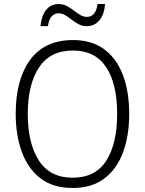

<svg xmlns="http://www.w3.org/2000/svg" viewBox="-20 -924 721 954"><path d="M622 -358Q622 -252 592 -169Q562 -86 499.5 -38Q437 10 341 10Q243 10 180.5 -38.5Q118 -87 88 -170.5Q58 -254 58 -359Q58 -529 130 -627Q202 -725 343 -725Q436 -725 498 -679Q560 -633 591 -550.5Q622 -468 622 -358ZM118 -358Q118 -212 173 -126.5Q228 -41 341 -41Q454 -41 508 -125.5Q562 -210 562 -358Q562 -509 507 -591Q452 -673 343 -673Q229 -673 173.5 -588.5Q118 -504 118 -358ZM181 -794Q186 -845 209 -874.5Q232 -904 272 -904Q294 -904 312.5 -894Q331 -884 347 -871.5Q363 -859 379 -849.5Q395 -840 412 -840Q432 -840 446 -855Q460 -870 465 -904H502Q498 -851 473.5 -822.5Q449 -794 411 -794Q389 -794 371 -803.5Q353 -813 336.5 -826Q320 -839 304 -848.5Q288 -858 271 -858Q251 -858 237 -843Q223 -828 218 -794Z"/></svg>

Font: Noto Sans Gurmukhi UI SemiCondensed Light
Style: Regular
Weight: 300
Width: 4
Designer: Jelle Bosma - Monotype Design Team
Foundry: Monotype Imaging Inc.
Version: Version 2.004; ttfautohint (v1.8.4.7-5d5b)